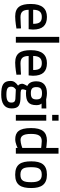

<svg xmlns="http://www.w3.org/2000/svg" viewBox="1059 -1811 992 3150"><g transform="rotate(90 1555.0 -236.0)"><path d="M262 -76C173 -76 141 -120 141 -210H459L465 -279C465 -439 396 -510 258 -510C125 -510 45 -432 45 -246C45 -73 99 10 249 11C334 11 448 -10 448 -10L446 -85C446 -85 339 -76 262 -76ZM140 -284C141 -385 180 -426 258 -426C338 -426 371 -388 371 -284Z M585 0H680V-712H585Z M1020 -76C931 -76 899 -120 899 -210H1217L1223 -279C1223 -439 1154 -510 1016 -510C883 -510 803 -432 803 -246C803 -73 857 10 1007 11C1092 11 1206 -10 1206 -10L1204 -85C1204 -85 1097 -76 1020 -76ZM898 -284C899 -385 938 -426 1016 -426C1096 -426 1129 -388 1129 -284Z M1532 240C1669 240 1759 191 1759 71C1759 -46 1709 -77 1558 -77C1454 -77 1445 -83 1445 -118C1445 -131 1460 -170 1460 -170C1470 -168 1496 -166 1506 -166C1638 -166 1705 -203 1705 -337C1705 -382 1694 -404 1679 -422H1760V-500L1612 -497C1612 -497 1557 -510 1509 -510C1396 -510 1314 -462 1314 -337C1314 -246 1350 -208 1390 -187C1390 -187 1354 -129 1354 -108C1354 -77 1365 -50 1385 -37C1333 2 1308 33 1308 87C1308 207 1378 240 1532 240ZM1550 5C1635 6 1663 13 1663 76C1663 132 1621 155 1533 155C1433 155 1402 133 1402 78C1402 44 1414 26 1448 0C1448 0 1517 5 1550 5ZM1506 -246C1433 -246 1409 -275 1409 -337C1409 -405 1440 -429 1508 -429C1582 -429 1611 -409 1611 -337C1611 -268 1580 -246 1506 -246Z M1865 0H1960V-499H1865ZM1865 -596H1960V-701H1865Z M2501 -700H2407V-498C2397 -499 2330 -510 2289 -510C2142 -510 2081 -428 2081 -250C2081 -48 2150 10 2266 10C2333 10 2407 -29 2407 -29V0H2501ZM2279 -77C2219 -78 2177 -109 2177 -249C2177 -369 2208 -425 2295 -425C2337 -425 2396 -416 2407 -415V-106C2407 -106 2337 -78 2279 -77Z M2847 -510C2683 -510 2627 -421 2627 -254C2627 -82 2676 11 2847 11C3017 11 3065 -86 3065 -254C3065 -419 3005 -510 2847 -510ZM2847 -75C2744 -75 2723 -130 2723 -254C2723 -377 2751 -425 2847 -425C2936 -425 2969 -373 2969 -254C2969 -135 2950 -75 2847 -75Z"/></g></svg>

Font: TitilliumText22L
Style: 600 wt
Weight: 600
Designer: Campivisivi
Foundry: Campivisivi
Version: 1.000